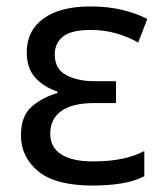

<svg xmlns="http://www.w3.org/2000/svg" viewBox="-20 -566 510 596"><path d="M268 10Q152 10 98.5 -34.5Q45 -79 45 -146Q45 -206 78.5 -235Q112 -264 158 -277V-282Q115 -296 89 -325.5Q63 -355 63 -403Q63 -471 115 -508.5Q167 -546 261 -546Q317 -546 362.5 -534.5Q408 -523 437 -507L409 -434Q377 -452 340.5 -462.5Q304 -473 261 -473Q201 -473 175.5 -452.5Q150 -432 150 -397Q150 -351 186.5 -332.5Q223 -314 271 -314H340V-246H271Q205 -246 170.5 -221.5Q136 -197 136 -151Q136 -108 170.5 -86.5Q205 -65 268 -65Q320 -65 358.5 -73Q397 -81 428 -97V-19Q397 -3 356 3.5Q315 10 268 10Z"/></svg>

Font: Noto Sans
Style: Regular
Weight: 400
Designer: Monotype Design Team
Foundry: Monotype Imaging Inc.
Version: Version 2.007